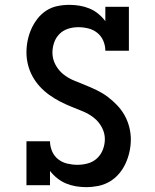

<svg xmlns="http://www.w3.org/2000/svg" viewBox="-20 -763 640 791"><path d="M335 8Q314 8 293 4.5Q272 1 252.5 -7Q233 -15 216 -28.5Q199 -42 186 -59V0H89V-181H186Q186 -160 194.5 -140Q203 -120 219.5 -107Q236 -94 257 -89Q278 -84 299 -84Q321 -84 342.5 -90Q364 -96 380 -111Q396 -126 404 -147Q412 -168 412 -190Q412 -215 399.5 -238.5Q387 -262 366.5 -278Q346 -294 322 -304Q298 -314 274 -323.5Q250 -333 227 -345Q204 -357 183 -372Q162 -387 144.5 -406Q127 -425 114.5 -447.5Q102 -470 95.5 -495.5Q89 -521 89 -547Q89 -572 94 -596.5Q99 -621 109 -643.5Q119 -666 134.5 -686Q150 -706 171 -719.5Q192 -733 216.5 -738Q241 -743 266 -743Q287 -743 308 -739.5Q329 -736 348.5 -728Q368 -720 384.5 -706.5Q401 -693 414 -676V-735H511V-554H414Q414 -575 405.5 -595Q397 -615 380.5 -628Q364 -641 343.5 -646Q323 -651 302 -651Q281 -651 260.5 -644.5Q240 -638 225 -623Q210 -608 203 -587.5Q196 -567 196 -546Q196 -520 208.5 -496.5Q221 -473 241 -457Q261 -441 285.5 -431Q310 -421 333.5 -411.5Q357 -402 380.5 -390.5Q404 -379 424.5 -363.5Q445 -348 463 -329Q481 -310 493.5 -287.5Q506 -265 512.5 -239.5Q519 -214 519 -189Q519 -163 513.5 -138Q508 -113 497.5 -90Q487 -67 470.5 -47.5Q454 -28 432 -15Q410 -2 385 3Q360 8 335 8Z"/></svg>

Font: Iosevka Slab Semibold Extended
Style: Regular
Weight: 600
Width: 7
Monospace: yes
Designer: Belleve Invis
Foundry: Belleve Invis
Version: Version 11.1.0; ttfautohint (v1.8.3)